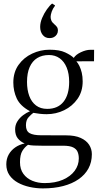

<svg xmlns="http://www.w3.org/2000/svg" viewBox="-20 -805 550 1066"><path d="M218 241Q180.5 241 144.2 233Q108 225 78.8 208.8Q49.5 192.5 32.2 167.2Q15 142 15 107.5Q15 77 28.2 53.2Q41.5 29.5 64.5 13.5Q87.5 -2.5 117 -8.5Q94 -18 79 -36.5Q64 -55 64 -87Q64 -111.5 76.5 -131.2Q89 -151 108 -165.2Q127 -179.5 146.5 -187.5Q92.5 -216.5 73.2 -257.8Q54 -299 54 -347Q54 -404 83 -444.8Q112 -485.5 158.2 -507.2Q204.5 -529 255 -529Q310 -529 342 -514Q374 -499 389.5 -483.5Q401 -502 429.5 -515.2Q458 -528.5 481.5 -528.5H502.5L502 -465L404 -464.5Q413.5 -454 421.2 -438Q429 -422 434 -401Q439 -380 439 -353Q439 -297 410.5 -256.2Q382 -215.5 336.5 -193.2Q291 -171 239 -171Q220.5 -171 200.8 -173.2Q181 -175.5 165 -178.5Q153.5 -170 138.8 -154.2Q124 -138.5 124 -109.5Q124 -77.5 144.5 -65.8Q165 -54 208 -54L347.5 -53.5Q396.5 -53.5 428 -39.2Q459.5 -25 474.8 -1.2Q490 22.5 490 51Q490 95.5 471 130.5Q452 165.5 416.2 190.2Q380.5 215 330.5 228Q280.5 241 218 241ZM227.5 211.5Q286.5 211.5 329 193Q371.5 174.5 394.5 143.5Q417.5 112.5 417.5 74.5Q417.5 54.5 411 38.5Q404.5 22.5 385.8 13.2Q367 4 330 4H213Q187 4 167.5 3Q148 2 135.5 -1Q117.5 11.5 104.2 32.8Q91 54 91 96Q91 134.5 109.8 160.2Q128.5 186 159.8 198.8Q191 211.5 227.5 211.5ZM242 -200.5Q301 -200.5 332.5 -239.8Q364 -279 364 -350.5Q364 -396.5 350.2 -430Q336.5 -463.5 311.2 -481.5Q286 -499.5 252 -499.5Q214 -499.5 186.8 -482.8Q159.5 -466 144.8 -432.8Q130 -399.5 130 -350Q130 -306 142.5 -272.2Q155 -238.5 180 -219.5Q205 -200.5 242 -200.5ZM254.5 -593.5Q231 -593.5 217 -611.2Q203 -629 203 -655.5Q203 -679.5 214 -705.5Q225 -731.5 240.5 -753.2Q256 -775 269 -785H270L285 -775.5V-772.5Q273 -757.5 267 -740Q261 -722.5 261 -711.5Q261 -701.5 265 -691.2Q269 -681 281.5 -670.5Q289.5 -664 295.5 -656.2Q301.5 -648.5 301.5 -635Q301.5 -623.5 295.5 -614Q289.5 -604.5 279.5 -599Q269.5 -593.5 257 -593.5Z"/></svg>

Font: Merriweather 120pt Light
Style: Regular
Weight: 300
Version: Version 2.100